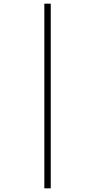

<svg xmlns="http://www.w3.org/2000/svg" viewBox="-20 -782 522 1048"><path d="M222 -762H257V246H222Z"/></svg>

Font: Noto Sans Armenian SemiCondensed ExtraLight
Style: Regular
Weight: 200
Width: 4
Designer: Monotype Design Team
Foundry: Monotype Imaging Inc.
Version: Version 2.008; ttfautohint (v1.8.4.7-5d5b)